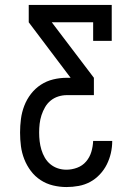

<svg xmlns="http://www.w3.org/2000/svg" viewBox="-20 -540 540 775"><path d="M248 215Q221 215 194 208.5Q167 202 144 187Q121 172 104.5 150Q88 128 78 102.5Q68 77 64.5 50Q61 23 61 -5Q61 -32 64.5 -59.5Q68 -87 78 -113Q88 -139 105 -161Q122 -183 145 -198Q168 -213 195 -219.5Q222 -226 250 -226H265L96 -450V-520H431V-375H356V-450H189L359 -226V-156H250Q232 -156 215 -150.5Q198 -145 184.5 -134Q171 -123 162 -107.5Q153 -92 147.5 -75Q142 -58 140 -40.5Q138 -23 138 -5Q138 13 140 30Q142 47 147 64Q152 81 161 96.5Q170 112 183.5 123Q197 134 213.5 139.5Q230 145 248 145Q270 145 291.5 137Q313 129 327.5 112Q342 95 348.5 73.5Q355 52 356 29H433Q433 54 427.5 78Q422 102 411 124Q400 146 382.5 164.5Q365 183 343.5 194.5Q322 206 297.5 210.5Q273 215 248 215Z"/></svg>

Font: Iosevka Slab
Style: Regular
Weight: 400
Monospace: yes
Designer: Belleve Invis
Foundry: Belleve Invis
Version: Version 11.2.4; ttfautohint (v1.8.3)